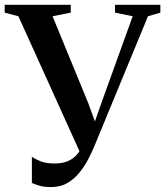

<svg xmlns="http://www.w3.org/2000/svg" viewBox="-36 -763 687 798"><path d="M176 14.5Q147.5 14.5 128.8 9Q110 3.5 96.5 -2.5V-111Q110.5 -101.5 133.2 -92.5Q156 -83.5 191 -83.5Q221 -83.5 243.5 -92.2Q266 -101 282.2 -118.8Q298.5 -136.5 309 -163L304 -113L40.5 -695.5L-16.5 -710.5V-743H258V-710.5L182.5 -695.5L331.5 -332.5L371 -224L346 -222.5L384.5 -332.5L515.5 -695.5L442 -710.5V-743H630.5V-710.5L579 -695.5L356 -155Q346.5 -132.5 331.8 -103.5Q317 -74.5 296 -47.8Q275 -21 245.5 -3.2Q216 14.5 176 14.5Z"/></svg>

Font: Merriweather 96pt SemiBold
Style: Regular
Weight: 600
Version: Version 2.100